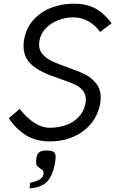

<svg xmlns="http://www.w3.org/2000/svg" viewBox="-20 -755 640 1040"><path d="M248.5 -63Q295.5 -63 336.8 -77.2Q378 -91.5 406.5 -121.5Q435 -151.5 443 -196Q445 -205.5 445 -216.5Q445 -246.5 427.5 -266.2Q410 -286 383.8 -298Q357.5 -310 312 -325.5Q285 -334.5 258 -345Q189 -369.5 148.2 -407.5Q107.5 -445.5 107.5 -507Q107.5 -523 110.5 -540Q122 -605.5 162.8 -649.2Q203.5 -693 260.2 -714Q317 -735 379 -735Q430 -735 467 -722Q504 -709 530.8 -686.5Q557.5 -664 584.5 -629L522 -582Q495.5 -619.5 458.2 -640.2Q421 -661 375 -661Q337 -661 297.5 -646.5Q258 -632 229.2 -603Q200.5 -574 193.5 -534Q191.5 -520 191.5 -514.5Q191.5 -482 211.8 -459.8Q232 -437.5 261.8 -423.5Q291.5 -409.5 343 -391.5Q402 -371 438.5 -353Q475 -335 500.2 -304Q525.5 -273 525.5 -226Q525.5 -211 522.5 -193Q512 -133.5 474.5 -87Q437 -40.5 378.8 -14.8Q320.5 11 250.5 11Q174.5 11 120.2 -22.8Q66 -56.5 27.5 -115L87 -165Q124 -116.5 165.8 -89.8Q207.5 -63 248.5 -63ZM193.5 218Q202.5 213 207.8 206.8Q213 200.5 215 191Q216 185 216 182.5Q216 176.5 213.5 171.8Q211 167 205 162.5Q196 156 195 155.5Q185 149 180.2 142.2Q175.5 135.5 175.5 120.5Q175.5 113.5 176 109Q179.5 78.5 193.2 69.2Q207 60 231.5 60Q259.5 60 270.5 68Q281.5 76 281.5 96Q281.5 101.5 279.5 117.5Q274 157.5 259 192.5Q246.5 220 228 235Q210 250 184 258Q172.5 261.5 160 263.5Q147.5 265.5 140.5 265.5L143 234.5Q171.5 230.5 193.5 218Z"/></svg>

Font: JuliaMono Italic
Style: Regular
Weight: 400
Italic angle: -9°
Monospace: yes
Designer: cormullion
Foundry: corm
Version: Version 0.049; ttfautohint (v1.8.4)